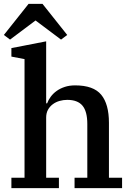

<svg xmlns="http://www.w3.org/2000/svg" viewBox="-28 -974 683 994"><path d="M31 -54H99V-668L31 -681V-725L211 -760V-439H216Q222 -456 234.5 -473Q247 -490 265 -503Q283 -516 307 -524Q331 -532 361 -532Q456 -532 496 -483.5Q536 -435 536 -338V-54H604V0H358V-54H424V-332Q424 -397 399 -427Q374 -457 320 -457Q300 -457 280.5 -451.5Q261 -446 245.5 -434.5Q230 -423 220.5 -406Q211 -389 211 -365V-54H277V0H31ZM-8 -793 120 -954H192L320 -793L288 -769L156 -868L24 -769Z"/></svg>

Font: IBM Plex Serif Medium
Style: Regular
Weight: 500
Designer: Mike Abbink, Paul van der Laan, Pieter van Rosmalen
Foundry: Bold Monday
Version: Version 2.5